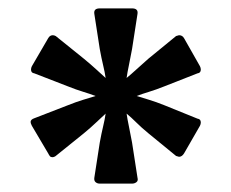

<svg xmlns="http://www.w3.org/2000/svg" viewBox="-20 -691 552 458"><path d="M451 -408Q459 -407 459 -399Q459 -395 457 -391L419 -325Q414 -317 407 -317Q406 -317 400 -319L334 -373Q317 -387 305 -399Q293 -411 282 -420Q284 -406 287.5 -389.5Q291 -373 295 -351L308 -267Q310 -260 305.5 -256.5Q301 -253 295 -253H218Q212 -253 208 -256.5Q204 -260 205 -267L218 -351Q222 -373 226 -389.5Q230 -406 232 -420Q222 -411 209.5 -399Q197 -387 180 -373L113 -319Q112 -318 109.5 -317Q107 -316 105 -316Q101 -316 99 -318.5Q97 -321 95 -325L56 -391Q53 -397 53 -400Q53 -406 62 -409L142 -440Q162 -448 178.5 -453Q195 -458 208 -462Q195 -467 178.5 -472Q162 -477 142 -485L62 -516Q54 -517 54 -525Q54 -529 56 -533L95 -600Q99 -607 106 -607Q109 -607 113 -605L180 -551Q197 -537 209.5 -525.5Q222 -514 232 -505Q230 -519 226 -535.5Q222 -552 218 -574L205 -658Q203 -671 218 -671H295Q310 -671 308 -658L295 -574Q291 -552 287.5 -535.5Q284 -519 282 -505Q293 -514 305.5 -525.5Q318 -537 334 -551L400 -605Q406 -607 407 -607Q415 -607 419 -600L457 -533Q459 -529 459 -525Q459 -517 451 -516L372 -485Q352 -477 335.5 -472Q319 -467 306 -462Q319 -458 335.5 -453Q352 -448 372 -440Z"/></svg>

Font: Young Serif
Style: Regular
Weight: 400
Designer: Bastien Sozeau
Foundry: NBR — Bastien Sozeau
Version: Version 3.004; ttfautohint (v1.8.4.7-5d5b);gftools[0.9.33]